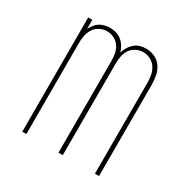

<svg xmlns="http://www.w3.org/2000/svg" viewBox="-128 -654 757 771"><g transform="rotate(30 250.0 -269.0)"><path d="M72 0V-530H91V-488Q97 -499 104.5 -509Q112 -519 122.5 -525.5Q133 -532 145 -535Q157 -538 169 -538Q169 -538 169 -538Q169 -538 169 -538Q184 -538 198 -534Q212 -530 223.5 -520.5Q235 -511 242.5 -498.5Q250 -486 254 -472Q258 -486 265.5 -498.5Q273 -511 284 -520.5Q295 -530 309 -534Q323 -538 338 -538Q338 -538 338 -538Q338 -538 338 -538Q358 -538 377.5 -529Q397 -520 408.5 -502.5Q420 -485 424 -464.5Q428 -444 428 -423V0H409V-423Q409 -441 405.5 -458Q402 -475 392.5 -489.5Q383 -504 367 -512Q351 -520 334 -520Q317 -520 301 -512Q285 -504 275.5 -489.5Q266 -475 263 -458Q260 -441 260 -423V0H240V-423Q240 -441 237 -458Q234 -475 224.5 -489.5Q215 -504 199 -512Q183 -520 166 -520Q149 -520 133 -512Q117 -504 107.5 -489.5Q98 -475 94.5 -458Q91 -441 91 -423V0Z"/></g></svg>

Font: iosevka_custom_sans_ss08 Thin
Style: Regular
Weight: 100
Designer: Belleve Invis
Foundry: Belleve Invis
Version: Version 10.3.0; ttfautohint (v1.8.3)